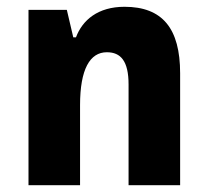

<svg xmlns="http://www.w3.org/2000/svg" viewBox="-20 -546 609 566"><path d="M64 0H216V-236C216 -342 245 -392 295 -392C336 -392 359 -366 359 -297V0H511V-330C511 -462 459 -526 347 -526C269 -526 223 -487 204 -436H196L177 -517H64Z"/></svg>

Font: Noto Sans Thai UI Cond ExtBd
Style: Regular
Weight: 800
Width: 3
Designer: Monotype Design Team
Foundry: Monotype Imaging Inc.
Version: Version 2.000